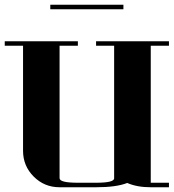

<svg xmlns="http://www.w3.org/2000/svg" viewBox="-20 -789 732 809"><path d="M0 -596.2V-615.2H308.1V-596.2H231V-38.1Q231 -19 308.1 -19H384.8Q461.9 -19 460.9 -38.1V-596.2H384.8V-615.2H691.9V-596.2H615.2V-19H691.9V0H615.2Q557.1 0 516.1 -18.1Q470.7 0 384.8 0H231Q167 0 122.1 -44.9Q77.1 -89.8 77.1 -153.8V-596.2ZM191.9 -750V-769H500V-750Z"/></svg>

Font: Hjet
Style: Regular
Weight: 400
Designer: T. Christopher White
Version: Version 1.2